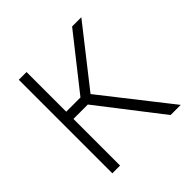

<svg xmlns="http://www.w3.org/2000/svg" viewBox="-180 -858 1016 1016"><g transform="rotate(-45 328.5 -350.0)"><path d="M536 0 244 -377 499 -700H568L315 -378L612 0ZM100 0V-700H158V-403H285V-349H158V0Z"/></g></svg>

Font: Geologica-Sharp
Style: Regular
Weight: 100
Designer: Sindre Bremnes, Frode Helland
Foundry: Monokrom Skriftforlag AS
Version: Version 1.010;gftools[0.9.28]